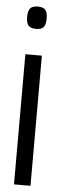

<svg xmlns="http://www.w3.org/2000/svg" viewBox="-53 -761 248 788"><g transform="rotate(5 70.5 -367.5)"><path d="M70.4 -643.5Q49 -643.5 39.5 -653.8Q30.1 -664 30.1 -689.4Q30.1 -715 39.5 -725.2Q49 -735.5 70.4 -735.5Q92.6 -735.5 101.5 -725.2Q110.5 -715 110.5 -689.4Q110.5 -664 101.7 -653.8Q92.9 -643.5 70.4 -643.5ZM36.3 0V-536.2H104.3V0Z"/></g></svg>

Font: Georama ExtraCondensed Thin
Style: Regular
Weight: 100
Width: 2
Designer: Jean-Baptiste Levee
Foundry: Production Type
Version: Version 1.001